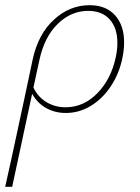

<svg xmlns="http://www.w3.org/2000/svg" viewBox="-41 -432 542 741"><path d="M438 -269Q438 -241 432 -211Q420 -150 388 -101Q356 -52 310.5 -24Q265 4 213 4Q171 4 137 -15Q103 -34 83 -70L6 289H-21Q2 187 21.5 95.5Q41 4 60 -84L85 -202Q106 -300 167 -356Q228 -412 305 -412Q368 -412 403 -373Q438 -334 438 -269ZM412 -266Q412 -324 382.5 -357Q353 -390 299 -390Q233 -390 181.5 -339.5Q130 -289 111 -200L88 -94Q106 -57 139 -37.5Q172 -18 212 -18Q282 -18 335 -72.5Q388 -127 406 -212Q412 -241 412 -266Z"/></svg>

Font: Ysabeau Infant Extralight
Style: Italic
Weight: 200
Italic angle: -12°
Designer: Christian Thalmann (Catharsis Fonts)
Version: Version 0.003